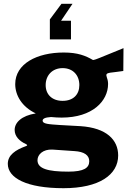

<svg xmlns="http://www.w3.org/2000/svg" viewBox="-20 -814 679 1009"><path d="M242 -607H353V-705H301L361 -794H303L242 -712ZM314 175C502 175 601 104 601 3C601 -79 540 -142 403 -151C357 -154 316 -156 295 -157C234 -161 204 -163 204 -180C204 -189 214 -197 248 -199C263 -197 291 -196 304 -196C466 -196 548 -283 548 -373C548 -388 544 -401 541 -409C536 -423 539 -429 559 -432C581 -435 603 -437 628 -441L629 -561L504 -510C495 -506 471 -497 468 -499C430 -521 389 -538 315 -538C174 -538 60 -479 60 -372C60 -314 94 -253 168 -218C93 -206 57 -170 57 -131C57 -97 83 -72 116 -57C124 -53 126 -49 116 -46C61 -26 21 1 21 47C21 121 119 175 314 175ZM309 -284C254 -284 220 -317 220 -367C220 -418 255 -456 309 -456C364 -456 397 -418 397 -367C397 -317 365 -284 309 -284ZM339 88C230 88 177 72 177 28C177 -2 206 -30 255 -28L371 -20C423 -17 449 2 449 33C449 68 422 88 339 88Z"/></svg>

Font: 18Franklin
Style: Bold
Weight: 700
Designer: Pablo Impallari, Rodrigo Fuenzalida (Modified by Dan O. Williams)
Version: Version 0.025;PS 000.025;hotconv 1.0.88;makeotf.lib2.5.64775